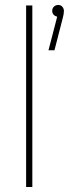

<svg xmlns="http://www.w3.org/2000/svg" viewBox="-20 -752 277 772"><path d="M85 0V-730H110V0ZM175 -550 210 -685Q201 -687 195.5 -693Q190 -699 190 -708Q190 -719 197 -725.5Q204 -732 214 -732Q225 -732 231 -724.5Q237 -717 237 -708Q237 -696 232 -678L199 -550Z"/></svg>

Font: MuseoModerno Thin Thin
Style: Regular
Weight: 250
Version: Version 1.003